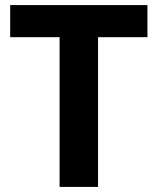

<svg xmlns="http://www.w3.org/2000/svg" viewBox="-20 -734 619 754"><path d="M365 0H214V-588H20V-714H559V-588H365Z"/></svg>

Font: Noto Sans Gujarati UI
Style: Bold
Weight: 700
Designer: Jelle Bosma - Monotype Design Team, Universal Thirst
Foundry: Monotype Imaging Inc.
Version: Version 2.106; ttfautohint (v1.8.4.7-5d5b)